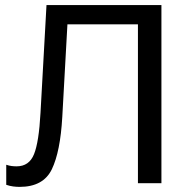

<svg xmlns="http://www.w3.org/2000/svg" viewBox="-20 -731 747 766"><path d="M165.5 -710.9H624V0H530.3V-633.8H249L228.5 -264.6Q220.7 -126 186.8 -55.7Q152.8 14.6 58.1 14.6Q46.4 14.6 32.7 12.9Q19 11.2 4.9 6.3V-73.7Q16.6 -69.8 26.4 -68.6Q36.1 -67.4 46.4 -67.4Q96.2 -67.4 115.7 -115.7Q135.3 -164.1 141.6 -280.8Z"/></svg>

Font: RobotoFlex
Style: Regular
Weight: 400
Designer: Berlow after Robertson
Foundry: Google
Version: Version 2.136